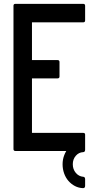

<svg xmlns="http://www.w3.org/2000/svg" viewBox="-20 -798 512 997"><path d="M146 -108H412Q422 -108 422 -99V-24Q422 -14 412 -14H60Q50 -14 50 -24V-768Q50 -778 60 -778H412Q422 -778 422 -768V-692Q422 -682 412 -682H146V-486H279Q289 -486 289 -476V-401Q289 -391 279 -391H146ZM305 55Q305 30 313.5 8Q322 -14 336 -30.5Q350 -47 369.5 -57Q389 -67 412 -68Q417 -68 419.5 -64.5Q422 -61 422 -56V-20Q422 -15 419.5 -11.5Q417 -8 412 -8Q389 -7 373.5 11Q358 29 358 55Q358 81 373.5 99.5Q389 118 412 120Q417 120 419.5 123.5Q422 127 422 132V167Q422 179 411 179Q388 178 369 168Q350 158 335.5 141.5Q321 125 313 102.5Q305 80 305 55Z"/></svg>

Font: Kanalisirung
Style: Regular
Weight: 500
Designer: Peter Wiegel
Foundry: Peter Wiegel
Version: 1.000